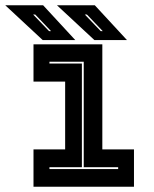

<svg xmlns="http://www.w3.org/2000/svg" viewBox="-70 -708 585 728"><path d="M57 0V-141.5H177V-398.5H57V-540H318V-141.5H438V0ZM117.5 -67H378V-74H247.5V-474H117.5V-467H240.5V-74H117.5ZM411.5 -556H288L146 -688H289.5ZM319.5 -590 259.5 -653H251.5L312 -590ZM215.5 -556H92L-50 -688H93.5ZM123.5 -590 63.5 -653H55.5L116 -590Z"/></svg>

Font: Tourney ExtraBold
Style: Regular
Weight: 800
Designer: Tyler Finck
Foundry: Etcetera Type Co
Version: Version 1.015